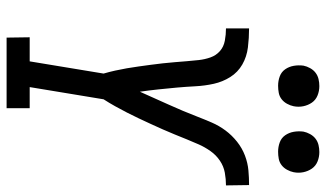

<svg xmlns="http://www.w3.org/2000/svg" viewBox="-223 -765 988 582"><g transform="rotate(90 271.0 -474.0)"><path d="M94 0 93 -70H166L203 -294Q198 -311 194 -329Q190 -347 187 -364.5Q184 -382 181.5 -400Q179 -418 176.5 -436.5Q174 -455 172 -473Q170 -491 168.5 -509.5Q167 -528 165.5 -546.5Q164 -565 162 -583Q160 -601 154 -618Q148 -635 135 -646.5Q122 -658 103.5 -661.5Q85 -665 66 -665V-735Q95 -735 123.5 -731.5Q152 -728 175.5 -714.5Q199 -701 213.5 -678Q228 -655 234 -628Q240 -601 241.5 -572.5Q243 -544 245.5 -516Q248 -488 251 -460Q254 -432 258 -404Q268 -426 277.5 -447.5Q287 -469 297 -491Q307 -513 316 -534.5Q325 -556 333.5 -578Q342 -600 351.5 -622Q361 -644 375.5 -663.5Q390 -683 409.5 -698.5Q429 -714 451.5 -722.5Q474 -731 496.5 -733Q519 -735 541 -735L542 -665Q523 -665 503.5 -661.5Q484 -658 467 -646.5Q450 -635 438 -618Q426 -601 418 -583Q410 -565 402.5 -546.5Q395 -528 387.5 -509.5Q380 -491 372 -473Q364 -455 355.5 -436.5Q347 -418 338.5 -400Q330 -382 321 -364.5Q312 -347 302 -329Q292 -311 281 -294L244 -70H308V0ZM440 -823Q425 -823 411.5 -828Q398 -833 390 -844.5Q382 -856 379.5 -870.5Q377 -885 379 -900Q381 -910 386.5 -920Q392 -930 400.5 -936.5Q409 -943 419.5 -945.5Q430 -948 441 -948Q456 -948 469.5 -942.5Q483 -937 491 -925.5Q499 -914 502 -899.5Q505 -885 502 -870Q500 -860 494.5 -850Q489 -840 480.5 -833.5Q472 -827 461.5 -825Q451 -823 440 -823ZM240 -823Q225 -823 211.5 -828Q198 -833 190 -844.5Q182 -856 179.5 -870.5Q177 -885 179 -900Q181 -910 186.5 -920Q192 -930 200.5 -936.5Q209 -943 219.5 -945.5Q230 -948 241 -948Q256 -948 269.5 -942.5Q283 -937 291 -925.5Q299 -914 302 -899.5Q305 -885 302 -870Q300 -860 294.5 -850Q289 -840 280.5 -833.5Q272 -827 261.5 -825Q251 -823 240 -823Z"/></g></svg>

Font: Iosevka Curly Slab
Style: Italic
Weight: 400
Italic angle: -9°
Monospace: yes
Designer: Belleve Invis
Foundry: Belleve Invis
Version: Version 22.1.2; ttfautohint (v1.8.4)